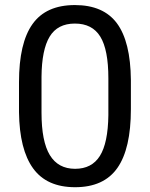

<svg xmlns="http://www.w3.org/2000/svg" viewBox="-20 -741 602 770"><path d="M504.9 -303.2Q504.9 -144.5 450.7 -67.4Q396.5 9.8 281.2 9.8Q167.5 9.8 112.8 -65.7Q58.1 -141.1 56.2 -291V-411.6Q56.2 -568.4 110.4 -644.5Q164.6 -720.7 280.3 -720.7Q395 -720.7 449.2 -647.2Q503.4 -573.7 504.9 -420.4ZM414.6 -426.8Q414.6 -541.5 382.3 -594Q350.1 -646.5 280.3 -646.5Q210.9 -646.5 179.2 -594.2Q147.5 -542 146.5 -433.6V-289.1Q146.5 -173.8 179.9 -118.9Q213.4 -64 281.2 -64Q348.1 -64 380.6 -115.7Q413.1 -167.5 414.6 -278.8Z"/></svg>

Font: TypoPRO Roboto
Style: Regular
Weight: 400
Designer: Google
Version: Version 2.136; 2016